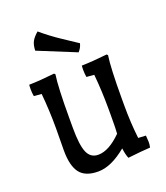

<svg xmlns="http://www.w3.org/2000/svg" viewBox="-130 -772 761 878"><g transform="rotate(-20 251.0 -333.5)"><path d="M82 -129 83 -236Q83 -325 75 -407L38 -410Q35 -426 35 -443Q35 -460 36 -466Q87 -467 160 -475L165 -470Q156 -411 156 -259V-212Q156 -128 171.5 -92.5Q187 -57 224 -57Q276 -57 337 -118Q339 -141 339 -207V-236Q339 -325 331 -407L294 -410Q291 -427 291 -443.5Q291 -460 292 -466Q343 -467 416 -475L421 -470Q412 -411 412 -259V-227Q412 -145 421 -67L458 -65Q460 -43 460 -32.5Q460 -22 457 -7Q418 -5 348 3Q340 -15 336 -47Q261 15 198 15Q135 15 108.5 -20Q82 -55 82 -129ZM299 -528Q175 -579 115 -603Q116 -631 125 -647.5Q134 -664 155 -682Q201 -643 250.5 -610.5Q300 -578 319 -565Q314 -544 299 -528Z"/></g></svg>

Font: Port Lligat Slab
Style: Regular
Weight: 400
Designer: Dario Muhafara, Eduardo Rodriguez Tunni
Foundry: Tipo
Version: Version 1.002